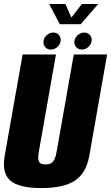

<svg xmlns="http://www.w3.org/2000/svg" viewBox="-30 -952 565 976"><path d="M180 4Q66.5 4 22.5 -34Q-21.5 -72 -6 -160.5L85 -675H254.5L167.5 -181.5Q161 -146 167.8 -131Q174.5 -116 201 -116Q228 -116 240 -131Q252 -146 258 -181.5L345 -675H514.5L424 -160.5Q408.5 -72 351 -34Q293.5 4 180 4ZM228.5 -700Q212 -700 201.5 -710.8Q191 -721.5 191 -738Q191 -757.5 206.2 -772Q221.5 -786.5 241 -786.5Q257.5 -786.5 268 -775.8Q278.5 -765 278.5 -749Q278.5 -729 263 -714.5Q247.5 -700 228.5 -700ZM386 -700Q369.5 -700 358.8 -710.8Q348 -721.5 348 -738Q348 -757.5 363.5 -772Q379 -786.5 398.5 -786.5Q414.5 -786.5 425.2 -775.8Q436 -765 436 -749Q436 -729 420.5 -714.5Q405 -700 386 -700ZM274 -829 220 -931.5H302.5L333 -863L386 -931.5H469L380.5 -829Z"/></svg>

Font: Anybody Condensed ExtraBold
Style: Italic
Weight: 800
Width: 3
Italic angle: -10°
Designer: Tyler Finck
Foundry: Etcetera Type Company
Version: Version 1.010; ttfautohint (v1.8.3) -l 8 -r 50 -G 200 -x 14 